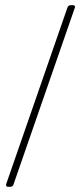

<svg xmlns="http://www.w3.org/2000/svg" viewBox="-20 -720 309 740"><path d="M11 0H20C26 0 31 -4 32 -9L268 -689C271 -695 268 -700 262 -700H252C246 -700 242 -696 240 -691L4 -11C2 -5 4 0 11 0Z"/></svg>

Font: Barlow Condensed Thin
Style: Italic
Weight: 250
Width: 3
Italic angle: -7°
Designer: Jeremy Tribby
Foundry: Tribby Type
Version: Version 1.422;hotconv 1.0.109;makeotfexe 2.5.65596